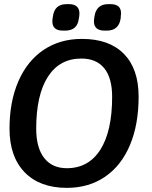

<svg xmlns="http://www.w3.org/2000/svg" viewBox="-20 -898 733 928"><path d="M26 -276Q26 -407 69 -505.5Q112 -604 191 -657Q270 -710 376 -710Q508 -710 579 -637.5Q650 -565 650 -431Q650 -296 608 -196.5Q566 -97 487.5 -43.5Q409 10 303 10Q172 10 99 -65.5Q26 -141 26 -276ZM522 -430Q522 -521 484 -568Q446 -615 373 -615Q268 -615 211.5 -527Q155 -439 155 -276Q155 -184 193.5 -134.5Q232 -85 303 -85Q408 -85 465 -174.5Q522 -264 522 -430ZM233 -795Q233 -804 234 -808L236 -820Q244 -878 302 -878H313Q364 -878 364 -832Q364 -824 363 -820L361 -808Q354 -750 295 -750H284Q233 -750 233 -795ZM434 -795Q434 -804 435 -808L437 -820Q441 -848 457.5 -863Q474 -878 503 -878H514Q565 -878 565 -834Q565 -825 564 -820L563 -808Q554 -750 496 -750H486Q434 -750 434 -795Z"/></svg>

Font: Krub SemiBold
Style: Italic
Weight: 600
Italic angle: -8°
Designer: Ekaluck Peanpanawate
Foundry: Cadson Demak Co.,Ltd.
Version: Version 1.000; ttfautohint (v1.6)